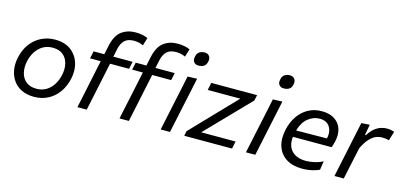

<svg xmlns="http://www.w3.org/2000/svg" viewBox="-66 -1188 3455 1640"><g transform="rotate(15 1662.0 -368.0)"><path d="M274 11Q208 11 161.2 -12.8Q114.5 -36.5 87 -77Q59.5 -117.5 51.5 -169Q48 -190 48 -211.5Q48 -242.5 55 -274.5Q70 -348.5 109 -400.8Q148 -453 203.5 -480.5Q259 -508 324 -508Q409.5 -508 463.8 -467.8Q518 -427.5 538.5 -362.5Q549.5 -326 549.5 -287Q549.5 -255.5 542.5 -222.5Q527.5 -152.5 490.5 -100Q453.5 -47.5 398.2 -18.2Q343 11 274 11ZM277 -61Q326 -61 363.2 -84Q400.5 -107 424.8 -145.8Q449 -184.5 459 -232Q465 -260 465 -285.5Q465 -311.5 459 -334.5Q447.5 -381 413.2 -408.5Q379 -436 323.5 -436Q250 -436 201.8 -387.2Q153.5 -338.5 138.5 -265Q133 -238 133 -213Q133 -188 138.5 -164.5Q149.5 -118 184 -89.5Q218.5 -61 277 -61Z M1028.5 0Q1040 -55.5 1051 -106.5Q1062 -157.5 1075 -219L1085.5 -268.5Q1093.5 -307 1102 -347Q1110.5 -387 1119.5 -430.5H1025L1039 -496H1133.5Q1137.5 -515 1141.5 -534.5Q1145.5 -553.5 1150 -573.5Q1171 -670.5 1222.5 -708Q1274 -745.5 1344.5 -745.5Q1409 -745.5 1453.5 -724.5L1432 -654.5Q1395 -673 1350 -673Q1295 -673 1266.8 -645Q1238.5 -617 1227.5 -563Q1224 -547 1220 -526Q1215.5 -505 1213 -496H1384L1370 -430.5H1202L1157.5 -219.5Q1144.5 -157.5 1133.8 -106.5Q1123 -55.5 1111 0ZM656 0Q668 -56 679 -106Q689.5 -157 702.5 -219L713 -268.5Q721 -307 729.5 -347.5Q738 -387.5 747 -430.5H652.5L666.5 -496H761Q765 -515 769 -534.5Q773 -553.5 777.5 -573.5Q798 -670.5 849.8 -708Q901.5 -745.5 972 -745.5Q1036.5 -745.5 1081 -724.5L1059.5 -654.5Q1022.5 -673 977.5 -673Q922.5 -673 894.2 -645Q866 -617 855 -563Q851.5 -547 847.5 -526Q843 -505 841 -496H1011.5L997.5 -430.5H829.5L785 -219.5Q772 -157.5 761.2 -106.2Q750.5 -55 738.5 0ZM1392.5 0Q1404 -55 1415 -106Q1426 -157 1439 -219L1449.5 -268.5Q1463.5 -336 1475 -389Q1486 -441.5 1497.5 -496L1581 -499Q1569 -442.5 1558 -390Q1546.5 -337.5 1532 -268.5L1521.5 -219Q1508.5 -157 1497.5 -106Q1486.5 -55 1475 0ZM1562 -610.5Q1535 -610.5 1521.5 -628.5Q1512 -640 1512 -658Q1512 -667 1514.5 -677.5Q1520.5 -707.5 1540.2 -720Q1560 -732.5 1587.5 -732.5Q1614.5 -732.5 1628 -713.5Q1637.5 -700.5 1637.5 -682.5Q1637.5 -674.5 1635.5 -665.5Q1629 -634.5 1609.8 -622.5Q1590.5 -610.5 1562 -610.5Z M1601 0 1609.5 -42.5Q1663 -98.5 1714 -151.5Q1764.5 -204 1809 -250.5L1981.5 -430H1693.5L1707 -496H2112L2101.5 -446Q2077.5 -421 2045.2 -387.8Q2013 -354.5 1978.5 -319Q1943.5 -283 1912 -250.5L1733.5 -66H2037L2023.5 0Z M2146.5 0Q2158 -55 2169 -106Q2180 -157 2193 -219L2203.5 -268.5Q2217.5 -336 2229 -389Q2240 -441.5 2251.5 -496L2335 -499Q2323 -442.5 2312 -390Q2300.5 -337.5 2286 -268.5L2275.5 -219Q2262.5 -157 2251.5 -106Q2240.5 -55 2229 0ZM2316 -610.5Q2289 -610.5 2275.5 -628.5Q2266 -640 2266 -658Q2266 -667 2268.5 -677.5Q2274.5 -707.5 2294.2 -720Q2314 -732.5 2341.5 -732.5Q2368.5 -732.5 2382 -713.5Q2391.5 -700.5 2391.5 -682.5Q2391.5 -674.5 2389.5 -665.5Q2383 -634.5 2363.8 -622.5Q2344.5 -610.5 2316 -610.5Z M2644.5 11Q2561 11 2505 -24.2Q2449 -59.5 2427 -123Q2415 -158 2415 -199.5Q2415 -233.5 2423 -271.5Q2438 -343 2474.5 -396Q2511 -449 2564 -478Q2617 -507 2681.5 -507Q2752.5 -507 2797 -477.8Q2841.5 -448.5 2857.5 -398.5Q2865.5 -372.5 2865.5 -343.5Q2865.5 -316 2858.5 -286Q2855.5 -272.5 2851 -258Q2846.5 -243.5 2842.5 -231.5H2499.5Q2498 -217.5 2498 -204Q2498 -144 2533.5 -107Q2576.5 -61.5 2659 -61.5Q2695.5 -61.5 2735.8 -70.8Q2776 -80 2808 -98L2796.5 -20.5Q2778 -9.5 2735.8 0.8Q2693.5 11 2644.5 11ZM2682 -440.5Q2627.5 -440.5 2581 -404Q2534.5 -367.5 2512 -291L2784 -293.5L2784.5 -295Q2789 -315.5 2789 -334Q2789 -371 2770.5 -399Q2743 -440.5 2682 -440.5Z M2929 0Q2940 -53.5 2951.5 -105.5Q2962 -156.5 2975.5 -219L2986 -268.5Q2996 -317 3008.2 -375.2Q3020.5 -433.5 3034 -496L3107 -501L3090.5 -406.5H3098.5Q3124.5 -448.5 3152.5 -470.2Q3180.5 -492 3207.8 -500Q3235 -508 3258.5 -508Q3276 -508 3293.5 -504.8Q3311 -501.5 3324 -497L3299.5 -415.5Q3281 -420.5 3265.5 -422Q3250 -423.5 3234.5 -423.5Q3213 -423.5 3186.8 -413.8Q3160.5 -404 3131.2 -374.5Q3102 -345 3072.5 -285L3057.5 -215.5Q3045 -156.5 3034 -106Q3023 -55 3011.5 0Z"/></g></svg>

Font: Heraclito
Style: Italic
Weight: 400
Italic angle: -12°
Designer: Kostas Bartsokas (font) & Cristiano Sobral (main changes)
Foundry: Kostas Bartsokas (font) & Cristiano Sobral (main changes)
Version: Version 1.00;July 8, 2020;FontCreator 13.0.0.2655 64-bit